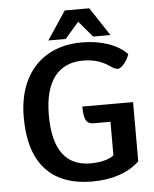

<svg xmlns="http://www.w3.org/2000/svg" viewBox="-59 -932 797 991"><g transform="rotate(-5 339.5 -436.0)"><path d="M624 -380V-73Q581 -32 518.5 -11Q456 10 380 10Q220 10 137.5 -81Q55 -172 55 -350Q55 -461 95 -542Q135 -623 210 -666.5Q285 -710 387 -710Q461 -710 522.5 -689Q584 -668 621 -629Q612 -602 593.5 -580Q575 -558 561 -558Q549 -558 531 -569Q497 -594 462 -605Q427 -616 385 -616Q287 -616 236 -548Q185 -480 185 -350Q185 -84 379 -84Q418 -84 450 -92.5Q482 -101 499 -115V-289H411Q383 -289 372 -309.5Q361 -330 361 -380ZM314 -882H441L538 -735H448L378 -818L306 -735H216Z"/></g></svg>

Font: Krub SemiBold
Style: Regular
Weight: 600
Version: Version 1.000; ttfautohint (v1.6)